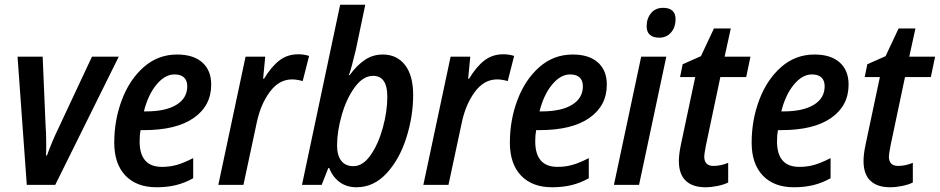

<svg xmlns="http://www.w3.org/2000/svg" viewBox="-20 -780 3965 810"><path d="M54 -541H160L172 -257Q175 -221 175 -167Q175 -135 174 -124H178Q199 -182 227 -240L368 -541H481L213 0H93Z M462 -178Q462 -274 494.5 -359.5Q527 -445 587 -497.5Q647 -550 727 -550Q796 -550 833.5 -516.5Q871 -483 871 -423Q871 -334 797.5 -282.5Q724 -231 587 -231H573Q569 -211 569 -184Q569 -76 663 -76Q697 -76 726.5 -84.5Q756 -93 795 -113V-28Q759 -8 722 1Q685 10 640 10Q556 10 509 -39.5Q462 -89 462 -178ZM595 -310Q679 -310 724.5 -338Q770 -366 770 -416Q770 -440 756.5 -453Q743 -466 716 -466Q676 -466 640.5 -423.5Q605 -381 587 -310Z M1016 -541H1099L1090 -448H1094Q1124 -498 1158 -524.5Q1192 -551 1238 -551Q1263 -551 1284 -544L1257 -438Q1232 -445 1212 -445Q1157 -445 1118 -392Q1079 -339 1063 -262L1007 0H901Z M1369 -71H1365L1337 0H1254L1415 -760H1521L1481 -569Q1462 -490 1452 -463H1455Q1486 -505 1519.5 -527.5Q1553 -550 1595 -550Q1654 -550 1688.5 -506Q1723 -462 1723 -379Q1723 -290 1694.5 -199.5Q1666 -109 1611.5 -49.5Q1557 10 1484 10Q1442 10 1412.5 -12Q1383 -34 1369 -71ZM1614 -372Q1614 -460 1554 -460Q1512 -460 1477 -412.5Q1442 -365 1422 -295.5Q1402 -226 1402 -166Q1402 -125 1419.5 -102Q1437 -79 1471 -79Q1511 -79 1543.5 -125.5Q1576 -172 1595 -241Q1614 -310 1614 -372Z M1881 -541H1964L1955 -448H1959Q1989 -498 2023 -524.5Q2057 -551 2103 -551Q2128 -551 2149 -544L2122 -438Q2097 -445 2077 -445Q2022 -445 1983 -392Q1944 -339 1928 -262L1872 0H1766Z M2131 -178Q2131 -274 2163.5 -359.5Q2196 -445 2256 -497.5Q2316 -550 2396 -550Q2465 -550 2502.5 -516.5Q2540 -483 2540 -423Q2540 -334 2466.5 -282.5Q2393 -231 2256 -231H2242Q2238 -211 2238 -184Q2238 -76 2332 -76Q2366 -76 2395.5 -84.5Q2425 -93 2464 -113V-28Q2428 -8 2391 1Q2354 10 2309 10Q2225 10 2178 -39.5Q2131 -89 2131 -178ZM2264 -310Q2348 -310 2393.5 -338Q2439 -366 2439 -416Q2439 -440 2425.5 -453Q2412 -466 2385 -466Q2345 -466 2309.5 -423.5Q2274 -381 2256 -310Z M2708 -669Q2708 -702 2726.5 -724.5Q2745 -747 2778 -747Q2803 -747 2816.5 -735Q2830 -723 2830 -700Q2830 -665 2811 -643Q2792 -621 2761 -621Q2736 -621 2722 -633Q2708 -645 2708 -669ZM2685 -541H2791L2676 0H2570Z M2844 -101Q2844 -130 2853 -172L2913 -455H2849L2860 -509L2937 -543L2992 -660H3063L3037 -541H3146L3128 -455H3019L2958 -166Q2951 -129 2951 -120Q2951 -80 2990 -80Q3020 -80 3052 -93V-10Q3034 -1 3007 4.5Q2980 10 2956 10Q2902 10 2873 -17.5Q2844 -45 2844 -101Z M3151 -178Q3151 -274 3183.5 -359.5Q3216 -445 3276 -497.5Q3336 -550 3416 -550Q3485 -550 3522.5 -516.5Q3560 -483 3560 -423Q3560 -334 3486.5 -282.5Q3413 -231 3276 -231H3262Q3258 -211 3258 -184Q3258 -76 3352 -76Q3386 -76 3415.5 -84.5Q3445 -93 3484 -113V-28Q3448 -8 3411 1Q3374 10 3329 10Q3245 10 3198 -39.5Q3151 -89 3151 -178ZM3284 -310Q3368 -310 3413.5 -338Q3459 -366 3459 -416Q3459 -440 3445.5 -453Q3432 -466 3405 -466Q3365 -466 3329.5 -423.5Q3294 -381 3276 -310Z M3623 -101Q3623 -130 3632 -172L3692 -455H3628L3639 -509L3716 -543L3771 -660H3842L3816 -541H3925L3907 -455H3798L3737 -166Q3730 -129 3730 -120Q3730 -80 3769 -80Q3799 -80 3831 -93V-10Q3813 -1 3786 4.5Q3759 10 3735 10Q3681 10 3652 -17.5Q3623 -45 3623 -101Z"/></svg>

Font: Noto Sans UI NarrowMedium
Style: Italic
Weight: 500
Width: 4
Italic angle: -12°
Designer: Monotype Design Team
Foundry: Monotype Imaging Inc.
Version: Version 1.001